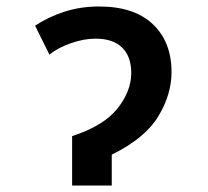

<svg xmlns="http://www.w3.org/2000/svg" viewBox="-20 -571 640 591"><path d="M202 -152Q300 -184 342 -237.5Q384 -291 384 -346Q384 -397 356 -424.5Q328 -452 274 -452Q239 -452 199.5 -438.5Q160 -425 132 -403L88 -492Q129 -519 178.5 -535Q228 -551 285 -551Q393 -551 450.5 -496.5Q508 -442 508 -349Q508 -280 467 -212.5Q426 -145 324 -95V0H202Z"/></svg>

Font: Noto Sans Mono SemiBold
Style: Regular
Weight: 600
Designer: Monotype Design Team
Foundry: Monotype Imaging Inc.
Version: Version 2.014; ttfautohint (v1.8.4.7-5d5b)